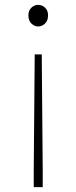

<svg xmlns="http://www.w3.org/2000/svg" viewBox="-20 -560 315 791"><path d="M119 211V141L123 -336H152L156 141V211ZM137 -451Q122 -451 109.5 -463Q97 -475 97 -497Q97 -517 109.5 -528.5Q122 -540 137 -540Q153 -540 165.5 -528.5Q178 -517 178 -497Q178 -475 165.5 -463Q153 -451 137 -451Z"/></svg>

Font: Noto Sans SC Thin Thin
Style: Regular
Weight: 250
Version: Version 2.004-H2;hotconv 1.0.118;makeotfexe 2.5.65603